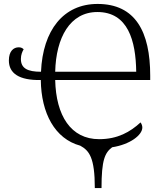

<svg xmlns="http://www.w3.org/2000/svg" viewBox="-20 -744 841 974"><path d="M461 210H495C495 67 512 31 549 3C640 -11 702 -59 702 -97C702 -107 698 -116 693 -123C641 -75 577 -38 483 -38C339 -38 264 -158 260 -338H742V-360C742 -583 667 -724 475 -724C302 -724 197 -591 188 -380C120 -380 86 -397 86 -445C86 -466 93 -482 100 -494C94 -500 87 -504 75 -504C49 -504 25 -485 25 -437C25 -372 77 -336 187 -338C189 -170 258 -40 387 -5C433 20 461 56 461 210ZM671 -380H260C264 -553 335 -683 474 -683C629 -683 669 -538 671 -380Z"/></svg>

Font: Noto Serif Light
Style: Regular
Weight: 300
Designer: Monotype Design Team
Foundry: Monotype Imaging Inc.
Version: Version 2.013